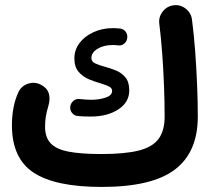

<svg xmlns="http://www.w3.org/2000/svg" viewBox="-20 -678 836 755"><path d="M26.9 -185.5Q26.9 -260.7 52.7 -316.4Q64.5 -340.3 90.3 -348.9Q116.2 -357.4 140.1 -345.2Q188.5 -321.3 169.4 -258.3Q157.2 -220.2 157.2 -180.2Q157.2 -138.2 179 -114.7Q200.7 -91.3 249.3 -81.8Q297.9 -72.3 378.9 -72.3Q470.7 -72.3 525.1 -85.9Q579.6 -99.6 603.5 -131.8Q627.4 -164.1 627.4 -219.2Q627.4 -274.9 625 -338.9Q622.6 -402.8 617.9 -466.6Q613.3 -530.3 606.4 -584.5Q603 -610.8 619.6 -632.3Q636.2 -653.8 662.6 -657.2Q689 -660.6 710.2 -644Q731.4 -627.4 734.9 -601.1Q742.7 -541.5 747.6 -475.3Q752.4 -409.2 755.1 -343.5Q757.8 -277.8 757.8 -219.2Q757.8 -79.6 667.7 -11.2Q577.6 57.1 379.9 57.1Q197.8 57.1 112.3 1Q26.9 -55.2 26.9 -185.5ZM480.5 -529.3Q479 -515.6 469 -506.8Q459 -498 444.8 -499.5Q434.6 -501 424.3 -501Q387.7 -501 363.5 -486.1Q339.4 -471.2 339.4 -449.7Q339.4 -435.5 354.2 -428.7Q369.1 -421.9 390.6 -416Q411.6 -410.6 434.3 -401.6Q457 -392.6 472.7 -374.3Q488.3 -356 488.3 -322.3Q488.3 -275.9 445.3 -247.8Q402.3 -219.7 336.9 -219.7Q321.8 -219.7 309.1 -220.2Q296.4 -220.7 285.6 -221.7Q272 -223.1 263.2 -234.1Q254.4 -245.1 256.3 -258.8Q258.3 -272.9 269 -281.7Q279.8 -290.5 293.9 -288.6Q304.2 -287.6 315.4 -286.6Q326.7 -285.6 338.4 -285.6Q369.6 -285.6 395.3 -294.2Q420.9 -302.7 420.9 -320.8Q420.9 -332 407.7 -338.4Q394.5 -344.7 374.5 -350.6Q353.5 -356.4 329.8 -366.2Q306.2 -376 289.3 -395.3Q272.5 -414.6 272.5 -448.7Q272.5 -481.9 292.7 -508.8Q313 -535.6 347.7 -551.5Q382.3 -567.4 424.3 -567.4Q435.5 -567.4 450.7 -565.9Q464.8 -564.9 473.4 -554.2Q481.9 -543.5 480.5 -529.3Z"/></svg>

Font: Mikhak-FD Bold
Style: Regular
Weight: 700
Designer: Amin Abedi
Version: Version 3.3